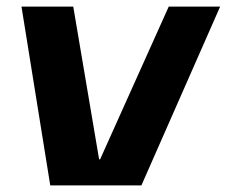

<svg xmlns="http://www.w3.org/2000/svg" viewBox="-20 -560 685 580"><path d="M44.9 -540H201.3L279.4 -78.7H282.4L489.7 -540H645L407.2 0H131.8Z"/></svg>

Font: Pathway Extreme 8pt Thin 12pt
Style: Italic
Weight: 100
Italic angle: -8°
Version: Version 1.001;gftools[0.9.26]